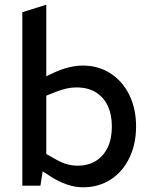

<svg xmlns="http://www.w3.org/2000/svg" viewBox="-20 -790 647 817"><path d="M333 7Q300 7 264.5 -5Q229 -17 194 -40L152 -67L173 -137L219 -111Q244 -97 266 -91Q288 -85 310 -85Q355 -85 387.5 -105Q420 -125 438 -162Q456 -199 456 -252Q456 -303 438 -340.5Q420 -378 386.5 -398Q353 -418 305 -418Q285 -418 263.5 -413.5Q242 -409 215 -398L177 -383V-105L166 -88L152 0H75V-738L177 -770V-426L148 -452L208 -480Q237 -494 269.5 -502.5Q302 -511 333 -511Q399 -511 450.5 -477.5Q502 -444 530.5 -385.5Q559 -327 559 -252Q559 -177 530.5 -118Q502 -59 451 -26Q400 7 333 7Z"/></svg>

Font: REM Medium
Style: Regular
Weight: 400
Version: Version 1.005;gftools[0.9.28]